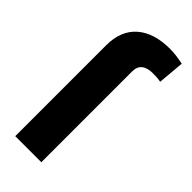

<svg xmlns="http://www.w3.org/2000/svg" viewBox="-238 -784 829 829"><g transform="rotate(45 177.0 -369.5)"><path d="M52.7 0V-554.7Q52.7 -644 106.9 -691.7Q161.1 -739.3 259.8 -739.3Q294.4 -739.3 339.8 -729.5L329.1 -608.4Q317.4 -610.8 307.1 -611.6Q296.9 -612.3 280.3 -612.3Q247.1 -612.3 229.5 -597.9Q211.9 -583.5 211.9 -554.7V0Z"/></g></svg>

Font: Pretendard GOV ExtraBold
Style: Regular
Weight: 800
Designer: Base glyphs from Inter by Rasmus Andersson; Hangeul glyphs from Noto Sans CJK(Source Han Sans) by Jang Soo-young and Kan
Foundry: Kil Hyung-jin
Version: Version 1.309